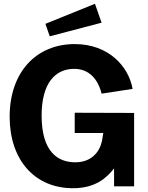

<svg xmlns="http://www.w3.org/2000/svg" viewBox="-20 -985 780 1015"><path d="M366 10C486 10 545 -46 583 -95V0H689V-388L375 -389V-282H526L519 -239C506 -180 462 -127 378 -127C286 -127 200 -182 200 -374C200 -548 274 -621 372 -621C451 -621 498 -567 517 -490L681 -515C660 -634 554 -752 375 -752C171 -752 31 -603 31 -368C31 -141 162 10 366 10ZM220 -859 243 -793 517 -865 482 -965Z"/></svg>

Font: Cheyenne Sans
Style: Bold
Weight: 700
Designer: The Public Sans project authors (U.S. Web Design System), Libre Franklin designed by Pablo Impallari and Rodrigo Fuenzal
Foundry: The Cheyenne Sans Project Authors
Version: Version 2.007